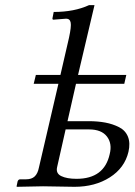

<svg xmlns="http://www.w3.org/2000/svg" viewBox="-20 -718 519 740"><path d="M402.8 -124Q413.1 -164.6 392.1 -191.9Q371.1 -219.2 323.2 -219.2H232.9L200.2 -74.2Q194.3 -49.8 216.1 -39.3Q237.8 -28.8 274.9 -28.8Q381.8 -28.8 402.8 -124ZM272.9 -395 240.2 -251H320.8Q356.9 -251 385.7 -245.6Q414.6 -240.2 439 -227.8Q463.4 -215.3 473.1 -191.2Q482.9 -167 475.1 -132.8Q460.4 -70.8 403.3 -34.4Q346.2 2 267.1 2Q243.7 2 206.8 1Q169.9 0 146 0L44.9 2L43.9 0L47.9 -19Q50.8 -26.9 58.1 -26.9H80.1Q102.1 -26.9 113.8 -38.1Q125.5 -49.3 129.9 -71.8L205.1 -395H109.9L118.2 -429.2H212.9L246.1 -573.2Q255.4 -616.2 252.4 -631.1Q249.5 -646 234.9 -646L186 -642.1Q182.1 -642.1 182.1 -647L187 -671.9Q266.1 -671.9 323.2 -698.2H344.2L280.8 -429.2H466.8L459 -395Z"/></svg>

Font: Common Serif News
Style: Italic
Weight: 450
Italic angle: -12°
Designer: Philipp H. Poll, Khaled Hosny
Foundry: Stefan Peev, Context Ltd.
Version: Version 1.026